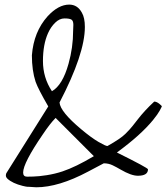

<svg xmlns="http://www.w3.org/2000/svg" viewBox="-20 -792 710 814"><path d="M607.4 -74.2Q607.4 -46.9 564.5 -46.9Q536.1 -46.9 491.2 -73.2Q474.6 -83 457.5 -91.3Q440.4 -99.6 419.9 -99.6Q389.6 -84 353.5 -64.5Q228.5 2 133.8 2L102.5 0Q101.6 0 97.2 0Q92.8 0 76.2 -3.9Q33.2 -14.6 11.7 -34.2Q4.9 -41 4.9 -47.4Q4.9 -53.7 6.8 -57.6L184.6 -340.8Q141.6 -415 130.9 -445.3Q115.2 -493.2 115.2 -557.6Q123 -657.2 181.6 -722.7Q227.5 -772.5 273.4 -772.5Q308.6 -772.5 327.1 -738.3Q339.8 -716.8 339.8 -677.7Q339.8 -563.5 232.4 -357.4Q235.4 -318.4 324.2 -244.1Q367.2 -208 397.5 -190.4Q427.7 -172.9 435.5 -172.9Q491.2 -204.1 511.7 -224.6Q532.2 -245.1 542 -257.8Q551.8 -270.5 563.5 -285.2Q592.8 -323.2 633.8 -361.3Q643.6 -361.3 655.3 -352.1Q667 -342.8 666 -340.3Q665 -337.9 657.2 -323.2Q649.4 -308.6 628.9 -283.2Q576.2 -218.8 475.6 -145.5Q607.4 -80.1 607.4 -74.2ZM78.1 -60.5Q78.1 -43 94.7 -43Q97.7 -43 120.6 -43.5Q143.6 -43.9 178.2 -49.3Q212.9 -54.7 245.1 -65.4Q300.8 -84 377.9 -129.9L215.8 -292Q192.4 -268.6 161.1 -221.7Q78.1 -100.6 78.1 -60.5ZM200.2 -405.3Q245.1 -430.7 270.5 -521.5Q290 -590.8 290 -661.1L291 -686.5Q291 -704.1 282.7 -709Q274.4 -713.9 253.4 -713.9Q232.4 -713.9 213.9 -695.8Q195.3 -677.7 183.6 -651.4Q162.1 -603.5 162.1 -533.2Q162.1 -462.9 200.2 -405.3Z"/></svg>

Font: Architects Daughter
Style: Regular
Weight: 400
Designer: Kimberly Geswein
Foundry: Kimberly Geswein
Version: Version 1.003 2010